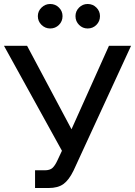

<svg xmlns="http://www.w3.org/2000/svg" viewBox="-21 -940 678 964"><path d="M155 4V-85H204Q229 -85 242 -96.5Q255 -108 267 -134L290 -183L-1 -710H115L338 -291L526 -710H637L348 -83Q325 -36 297.5 -16Q270 4 223 4ZM169 -859Q169 -884 187.5 -902Q206 -920 231 -920Q257 -920 275 -902Q293 -884 293 -859Q293 -833 275 -815Q257 -797 231 -797Q206 -797 187.5 -815Q169 -833 169 -859ZM358 -859Q358 -884 376 -902Q394 -920 419 -920Q445 -920 463 -902Q481 -884 481 -859Q481 -833 463 -815Q445 -797 419 -797Q394 -797 376 -815Q358 -833 358 -859Z"/></svg>

Font: Rising Sun Medium
Style: Regular
Weight: 500
Designer: Matt McInerney, Pablo Impallari, Rodrigo Fuenzalida (Raleway font), Stephen Hutchings (Greek), Cristiano Sobral (main ch
Foundry: The Rising Sun Project Authors
Version: Version 4.327; ttfautohint (v1.8.4.7-5d5b-dirty)